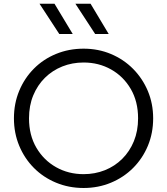

<svg xmlns="http://www.w3.org/2000/svg" viewBox="-20 -970 876 1006"><path d="M418 15Q340.5 15 273.8 -12.8Q207 -40.5 157.8 -90Q108.5 -139.5 80.8 -206Q53 -272.5 53 -350Q53 -428 80.8 -494.5Q108.5 -561 157.8 -610.5Q207 -660 273.8 -687.5Q340.5 -715 418 -715Q495 -715 561.5 -687Q628 -659 677.5 -609Q727 -559 754.8 -492.8Q782.5 -426.5 782.5 -350Q782.5 -272.5 754.8 -206Q727 -139.5 677.5 -90Q628 -40.5 561.5 -12.8Q495 15 418 15ZM418 -57.5Q477.5 -57.5 529.5 -78.2Q581.5 -99 620.5 -137.8Q659.5 -176.5 681.5 -230.2Q703.5 -284 703.5 -350Q703.5 -438 665.2 -503.8Q627 -569.5 562.2 -606Q497.5 -642.5 418 -642.5Q358.5 -642.5 306.5 -621.8Q254.5 -601 215.5 -562.5Q176.5 -524 154.2 -470.2Q132 -416.5 132 -350Q132 -262 170.5 -196.2Q209 -130.5 273.8 -94Q338.5 -57.5 418 -57.5ZM549.5 -792H478.5L375 -950.5H454.5ZM361 -792H290.5L187 -950.5H265.5Z"/></svg>

Font: Geologica Cursive ExtraLight
Style: Regular
Weight: 250
Designer: Sindre Bremnes, Frode Helland
Foundry: Monokrom Skriftforlag AS
Version: Version 1.010;gftools[0.9.28]